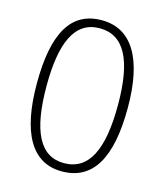

<svg xmlns="http://www.w3.org/2000/svg" viewBox="-110 -807 771 901"><g transform="rotate(15 275.5 -357.0)"><path d="M274 10C426 10 497 -115 497 -359C497 -593 422 -724 274 -724C126 -724 55 -606 55 -359C55 -121 127 10 274 10ZM274 -30C157 -30 102 -140 102 -359C102 -568 152 -685 274 -685C394 -685 449 -575 449 -359C449 -140 394 -30 274 -30Z"/></g></svg>

Font: Kathrein 35 Thin
Style: Regular
Weight: 250
Designer: Lazydogs Typefoundry, based on Open Sans by Ascender Corporation
Foundry: Lazydogs Typefoundry
Version: Version 1.003;PS 001.003;hotconv 1.0.88;makeotf.lib2.5.64775